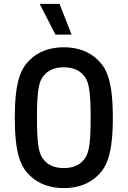

<svg xmlns="http://www.w3.org/2000/svg" viewBox="-20 -955 656 987"><path d="M308 12C379 12 440 -10 484 -54C529 -98 560 -164 560 -350C560 -536 529 -602 484 -646C440 -690 379 -712 308 -712C237 -712 176 -690 132 -646C87 -602 56 -536 56 -350C56 -164 87 -98 132 -54C176 -10 237 12 308 12ZM308 -91C265 -91 232 -104 210 -128C182 -157 170 -195 170 -350C170 -505 182 -543 210 -572C232 -596 265 -609 308 -609C351 -609 384 -596 406 -572C434 -543 446 -505 446 -350C446 -195 434 -157 406 -128C384 -104 351 -91 308 -91ZM348 -777 286 -935H184L265 -777Z"/></svg>

Font: Finlandica Medium
Style: Regular
Weight: 500
Designer: Niklas Ekholm, Juho Hiilivirta, Jaakko Suomalainen
Foundry: Helsinki Type Studio
Version: Version 2.000;Glyphs 3.2 (3202)